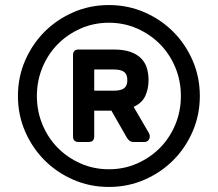

<svg xmlns="http://www.w3.org/2000/svg" viewBox="-20 -730 862 760"><path d="M291 -168Q269 -168 269 -190V-512Q269 -534 291 -534H430Q470 -534 496.5 -524.5Q523 -515 539 -498.5Q555 -482 561.5 -460Q568 -438 568 -413Q568 -378 555 -350Q542 -322 509 -307L569 -204Q573 -198 573 -190Q573 -182 567.5 -175Q562 -168 551 -168H510Q499 -168 492.5 -173Q486 -178 481 -187L421 -292H353V-190Q353 -168 331 -168ZM353 -371H430Q458 -371 471 -380.5Q484 -390 484 -413Q484 -436 471 -445.5Q458 -455 430 -455H353ZM51 -350Q51 -425 79.5 -490.5Q108 -556 156.5 -604.5Q205 -653 270.5 -681.5Q336 -710 411 -710Q486 -710 551.5 -681.5Q617 -653 665.5 -604.5Q714 -556 742.5 -490.5Q771 -425 771 -350Q771 -275 742.5 -209.5Q714 -144 665.5 -95.5Q617 -47 551.5 -18.5Q486 10 411 10Q336 10 270.5 -18.5Q205 -47 156.5 -95.5Q108 -144 79.5 -209.5Q51 -275 51 -350ZM126 -350Q126 -290 148 -237Q170 -184 208.5 -145Q247 -106 299 -83Q351 -60 411 -60Q471 -60 523 -83Q575 -106 613.5 -145Q652 -184 674 -237Q696 -290 696 -350Q696 -410 674 -463Q652 -516 613.5 -555Q575 -594 523 -617Q471 -640 411 -640Q351 -640 299 -617Q247 -594 208.5 -555Q170 -516 148 -463Q126 -410 126 -350Z"/></svg>

Font: Rubik
Style: Regular
Weight: 400
Designer: Hubert & Fischer
Foundry: Hubert & Fischer
Version: Version 1.002; ttfautohint (v1.6)